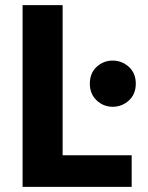

<svg xmlns="http://www.w3.org/2000/svg" viewBox="-20 -720 576 748"><path d="M224 -115V-700H68V8H493V-115ZM419 -304Q455 -304 482 -328.5Q509 -353 509 -394Q509 -435 482 -459.5Q455 -484 419 -484Q383 -484 356.5 -459.5Q330 -435 330 -394Q330 -354 356.5 -329Q383 -304 419 -304Z"/></svg>

Font: Repo Bold
Style: Bold
Weight: 700
Designer: Stefan Peev
Foundry: Context Ltd
Version: Version 1.502